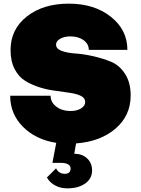

<svg xmlns="http://www.w3.org/2000/svg" viewBox="-20 -765 773 1055"><path d="M318 130H268L289 20Q176 2 106 -68.5Q36 -139 36 -239H258Q258 -203 289.5 -179Q321 -155 367 -155Q402 -155 425 -169Q448 -183 448 -205Q448 -226 425.5 -237.5Q403 -249 366.5 -254.5Q330 -260 287 -266Q243 -271 199.5 -284.5Q156 -298 119.5 -320Q83 -342 60.5 -385.5Q38 -429 38 -490Q38 -604 127.5 -674.5Q217 -745 358 -745Q498 -745 589 -673Q680 -601 680 -491H468Q468 -523 439.5 -544Q411 -565 367 -565Q333 -565 310.5 -552Q288 -539 288 -520Q288 -497 318.5 -485.5Q349 -474 395 -471Q440 -468 493 -456Q546 -444 591.5 -425Q637 -406 667.5 -358.5Q698 -311 698 -240Q698 -130 615 -58.5Q532 13 398 23L388 80Q432 80 459 105.5Q486 131 486 172Q486 216 448.5 243Q411 270 349 270Q312 270 282 253.5Q252 237 238 210L288 160Q303 190 336 190Q368 190 368 160Q368 146 354 138Q340 130 318 130Z"/></svg>

Font: Metropolitano Black
Style: Regular
Weight: 900
Designer: Fonts by Alex Slobzheninov & Chris M. Simpson / Changes by Cristiano Sobral
Foundry: Fonts by Alex Slobzheninov & Chris M. Simpson / Changes by Cristiano Sobral
Version: Version 1.00;August 30, 2020;FontCreator 13.0.0.2681 64-bit